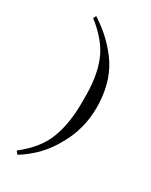

<svg xmlns="http://www.w3.org/2000/svg" viewBox="-123 -1175 275 349"><g transform="rotate(30 14.5 -1000.0)"><path d="M-24 -855Q15 -879 36 -918Q58 -956 58 -1001Q58 -1050 36 -1085Q13 -1120 -26 -1145L-29 -1139Q7 -1111 19 -1079Q31 -1048 30 -1002Q31 -956 19 -923Q8 -890 -29 -861Z"/></g></svg>

Font: Bravura Text
Style: Regular
Weight: 400
Designer: Daniel Spreadbury et al.
Foundry: Steinberg Media Technologies GmbH
Version: Version 1.393